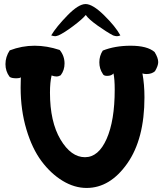

<svg xmlns="http://www.w3.org/2000/svg" viewBox="-20 -928 811 949"><path d="M7 -611Q7 -647 28 -679Q88 -702 151 -702Q212 -702 275 -681Q299 -652 299 -614Q299 -581 280 -556Q270 -550 259 -550Q248 -550 235 -555Q227 -521 227 -470Q227 -326 279 -238.5Q331 -151 400 -151Q467 -151 507 -241.5Q547 -332 547 -485Q547 -536 541 -565Q531 -553 509 -553Q492 -553 488 -563Q471 -588 471 -620Q471 -652 488 -678Q548 -702 626 -702Q708 -702 744 -671Q762 -642 762 -621Q762 -603 746 -576Q730 -562 704 -562Q693 -562 684 -565Q694 -511 694 -447Q694 -241 609 -120Q524 1 408 1Q348 1 290 -34Q232 -69 185.5 -131Q139 -193 110.5 -288.5Q82 -384 82 -495Q82 -508 82.5 -523Q83 -538 83 -546Q77 -541 62 -541Q35 -541 27 -549Q7 -576 7 -611ZM233 -753Q258 -795 313 -851.5Q368 -908 403 -908Q438 -908 494.5 -852.5Q551 -797 575 -753Q566 -749 558 -749Q550 -749 539 -753Q507 -770 462.5 -801.5Q418 -833 404 -854Q387 -833 341.5 -799Q296 -765 269 -753Q257 -749 253 -749Q245 -749 233 -753Z"/></svg>

Font: Gorditas
Style: Regular
Weight: 400
Designer: Gustavo Dipre (gbrenda1987@gmail.com)
Foundry: Gustavo Dipre (gbrenda1987@gmail.com)
Version: Version 1.001